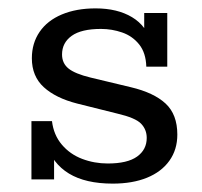

<svg xmlns="http://www.w3.org/2000/svg" viewBox="-20 -428 482 458"><path d="M249 10Q184 10 144.5 -14Q105 -38 90 -85L109 -92V0H55V-139H104Q108 -106 127.5 -83Q147 -60 176 -49Q205 -38 237 -38Q284 -38 307 -54.5Q330 -71 330 -99Q330 -119 316.5 -133Q303 -147 260 -157L164 -181Q113 -194 84.5 -220Q56 -246 56 -289Q56 -325 74.5 -352Q93 -379 127.5 -393.5Q162 -408 208 -408Q260 -408 295 -387Q330 -366 342 -324L324 -322V-397H379V-269H329Q328 -302 312 -322Q296 -342 271.5 -350.5Q247 -359 221 -359Q174 -359 151 -342.5Q128 -326 128 -298Q128 -277 143.5 -264.5Q159 -252 196 -243L292 -220Q347 -207 375 -181Q403 -155 403 -107Q403 -71 384 -44.5Q365 -18 330.5 -4Q296 10 249 10Z"/></svg>

Font: Rokkitt SemiBold
Style: Regular
Weight: 400
Version: Version 3.103